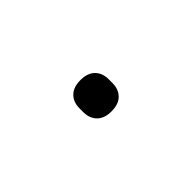

<svg xmlns="http://www.w3.org/2000/svg" viewBox="-10 -468 326 326"><g transform="rotate(-45 153.0 -305.5)"><path d="M153 -268Q136 -268 127 -277Q118 -286 118 -301V-310Q118 -325 127 -334Q136 -343 153 -343Q170 -343 179 -334Q188 -325 188 -310V-301Q188 -286 179 -277Q170 -268 153 -268Z"/></g></svg>

Font: IBM Plex Sans Thai ExtraLight
Style: Regular
Weight: 200
Designer: Mike Abbink, Paul van der Laan, Pieter van Rosmalen, Ben Mitchell, Mark Frömberg
Foundry: Bold Monday
Version: Version 1.1